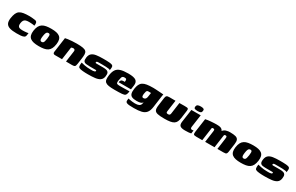

<svg xmlns="http://www.w3.org/2000/svg" viewBox="214 -2059 5686 3694"><g transform="rotate(30 3057.5 -212.0)"><path d="M265 7Q169 7 112 -11Q55 -29 33.5 -71.5Q12 -114 22 -187Q32 -256 51 -299Q70 -342 103.5 -365Q137 -388 190.5 -396.5Q244 -405 323 -405Q349 -405 374.5 -402.5Q400 -400 440 -395Q460 -393 473.5 -384.5Q487 -376 492 -355Q497 -334 491 -292Q481 -296 458.5 -298.5Q436 -301 411 -302.5Q386 -304 366 -304Q322 -304 295 -294.5Q268 -285 254 -263Q240 -241 234 -202Q229 -164 236.5 -141.5Q244 -119 268.5 -109.5Q293 -100 337 -100Q357 -100 383 -101.5Q409 -103 432 -106Q455 -109 466 -112L458 -59Q454 -26 426 -12.5Q398 1 356 4Q314 7 265 7Z M759 7Q693 7 645 -3.5Q597 -14 567.5 -37.5Q538 -61 527 -101Q516 -141 524 -199Q533 -263 554.5 -303.5Q576 -344 611 -366Q646 -388 694.5 -396.5Q743 -405 807 -405Q873 -405 920 -394.5Q967 -384 996 -360.5Q1025 -337 1035.5 -297.5Q1046 -258 1038 -199Q1029 -135 1008 -94.5Q987 -54 953 -32Q919 -10 871 -1.5Q823 7 759 7ZM768 -92Q786 -92 797.5 -101.5Q809 -111 816.5 -134Q824 -157 830 -199Q836 -241 835 -264.5Q834 -288 825 -297Q816 -306 798 -306Q781 -306 768 -297Q755 -288 746.5 -264.5Q738 -241 732 -199Q726 -157 728 -134Q730 -111 740 -101.5Q750 -92 768 -92Z M1117 0Q1068 0 1075 -51L1121 -379Q1143 -385 1181.5 -390Q1220 -395 1269.5 -398.5Q1319 -402 1372 -402Q1462 -402 1512 -392.5Q1562 -383 1582.5 -359.5Q1603 -336 1604 -296Q1605 -256 1596 -194L1579 -75Q1575 -45 1568.5 -28.5Q1562 -12 1545 -5.5Q1528 1 1492 1L1363 0L1397 -244Q1401 -272 1387 -282Q1373 -292 1358 -292Q1348 -292 1334.5 -288.5Q1321 -285 1313 -280L1274 0Z M1847 3Q1818 3 1789.5 2Q1761 1 1735.5 -1.5Q1710 -4 1688 -8Q1665 -13 1650 -21Q1635 -29 1631 -54Q1627 -79 1634 -133Q1671 -123 1705 -116Q1739 -109 1771.5 -106Q1804 -103 1836 -103Q1846 -103 1864.5 -102.5Q1883 -102 1903 -103.5Q1923 -105 1937.5 -111Q1952 -117 1954 -129Q1956 -138 1951 -142Q1946 -146 1938 -146H1814Q1762 -146 1724.5 -151Q1687 -156 1670.5 -180Q1654 -204 1662 -262Q1671 -325 1707 -355.5Q1743 -386 1805 -395.5Q1867 -405 1954 -405Q1986 -405 2027.5 -404.5Q2069 -404 2095 -401Q2133 -397 2153 -389.5Q2173 -382 2179 -364Q2185 -346 2180 -309L2175 -275Q2172 -285 2146 -290Q2120 -295 2080.5 -296.5Q2041 -298 1998 -298Q1955 -298 1918 -298Q1903 -298 1892 -296.5Q1881 -295 1875 -290Q1869 -285 1867 -275Q1866 -267 1869 -263.5Q1872 -260 1878 -259Q1884 -258 1891 -258H2036Q2081 -258 2113 -250Q2145 -242 2159.5 -216Q2174 -190 2166 -135Q2157 -71 2115.5 -42Q2074 -13 2005.5 -5Q1937 3 1847 3Z M2439 5Q2361 5 2312.5 -3Q2264 -11 2239 -31.5Q2214 -52 2208.5 -89Q2203 -126 2211 -185Q2223 -267 2254 -313.5Q2285 -360 2348 -380Q2411 -400 2519 -400Q2646 -400 2691.5 -365Q2737 -330 2726 -253L2713 -161H2438Q2442 -189 2456.5 -207.5Q2471 -226 2504 -226H2538L2540 -242Q2543 -268 2536 -282.5Q2529 -297 2496 -297Q2470 -297 2456 -289Q2442 -281 2434.5 -258Q2427 -235 2420 -189Q2415 -154 2419 -137Q2423 -120 2442.5 -115Q2462 -110 2502 -110Q2518 -110 2550 -110.5Q2582 -111 2617 -111.5Q2652 -112 2678 -113Q2704 -114 2708 -114L2705 -91Q2703 -74 2695.5 -53.5Q2688 -33 2677 -22Q2660 -4 2603.5 0.5Q2547 5 2439 5Z M2941 124Q2884 124 2847 121.5Q2810 119 2789 111.5Q2768 104 2760.5 90Q2753 76 2756 53Q2757 46 2758.5 33Q2760 20 2761 15Q2769 18 2794.5 23Q2820 28 2853 32Q2886 36 2913 36Q2970 36 2999.5 21.5Q3029 7 3040 -23.5Q3051 -54 3052 -101L3070 -98Q3055 -70 3039 -53.5Q3023 -37 2995 -29.5Q2967 -22 2914 -22Q2849 -22 2812.5 -38.5Q2776 -55 2764.5 -93.5Q2753 -132 2762 -199Q2770 -259 2788.5 -298.5Q2807 -338 2841.5 -360.5Q2876 -383 2932 -392Q2988 -401 3072 -401Q3094 -401 3129 -399Q3164 -397 3200.5 -394.5Q3237 -392 3265 -390Q3293 -388 3302 -387Q3301 -385 3299 -375.5Q3297 -366 3295 -353.5Q3293 -341 3291 -326L3258 -86Q3246 3 3209 48Q3172 93 3106.5 108.5Q3041 124 2941 124ZM3006 -134Q3018 -134 3031 -139.5Q3044 -145 3055 -161.5Q3066 -178 3070 -212L3082 -293Q3076 -293 3059 -293.5Q3042 -294 3027 -294Q3010 -294 2999.5 -288Q2989 -282 2982.5 -264.5Q2976 -247 2971 -212Q2967 -180 2970 -163Q2973 -146 2982 -140Q2991 -134 3006 -134Z M3565 -399 3530 -149Q3526 -123 3534.5 -113Q3543 -103 3568 -103Q3593 -103 3603.5 -114Q3614 -125 3617 -147L3652 -399Q3653 -399 3670 -399Q3687 -399 3709.5 -399.5Q3732 -400 3750.5 -400Q3769 -400 3773 -400Q3804 -400 3823 -397.5Q3842 -395 3848.5 -382Q3855 -369 3850 -335L3827 -167Q3820 -117 3804.5 -83.5Q3789 -50 3758.5 -30Q3728 -10 3677 -1.5Q3626 7 3548 7Q3449 7 3397.5 -5Q3346 -17 3330.5 -51.5Q3315 -86 3324 -151L3349 -335Q3354 -373 3370 -386.5Q3386 -400 3431 -400Q3465 -400 3498 -399.5Q3531 -399 3565 -399Z M4007 5Q3925 5 3896 -22Q3867 -49 3877 -116L3918 -399H4125L4086 -124Q4082 -99 4090 -86Q4098 -73 4119 -73Q4136 -73 4143 -75.5Q4150 -78 4152 -79L4142 -7Q4137 -6 4124 -3Q4111 0 4083.5 2.5Q4056 5 4007 5ZM4029 -440Q3980 -440 3963 -451.5Q3946 -463 3950 -494Q3955 -524 3976.5 -536Q3998 -548 4047 -548Q4093 -547 4109.5 -535Q4126 -523 4121 -494Q4117 -463 4098 -451.5Q4079 -440 4029 -440Z M4256 0Q4211 0 4199 -13.5Q4187 -27 4193 -73L4236 -377Q4257 -383 4288.5 -387Q4320 -391 4355 -394Q4390 -397 4423 -398.5Q4456 -400 4478 -400Q4522 -400 4553 -394Q4584 -388 4604 -368.5Q4624 -349 4634 -308L4607 -309Q4620 -341 4642 -359.5Q4664 -378 4689.5 -386.5Q4715 -395 4738.5 -397.5Q4762 -400 4778 -400Q4857 -400 4901.5 -388Q4946 -376 4961 -342.5Q4976 -309 4967 -245L4942 -66Q4938 -37 4929.5 -22.5Q4921 -8 4905 -4Q4889 0 4860 0H4726Q4735 -63 4744 -126Q4753 -189 4761 -252Q4766 -288 4757.5 -296.5Q4749 -305 4730 -305Q4721 -305 4715 -302Q4709 -299 4706 -294Q4703 -289 4702 -282L4662 0H4454L4489 -252Q4494 -284 4486.5 -293.5Q4479 -303 4457 -303Q4447 -303 4441.5 -301Q4436 -299 4433.5 -295.5Q4431 -292 4430 -285L4390 0Z M5246 7Q5180 7 5132 -3.5Q5084 -14 5054.5 -37.5Q5025 -61 5014 -101Q5003 -141 5011 -199Q5020 -263 5041.5 -303.5Q5063 -344 5098 -366Q5133 -388 5181.5 -396.5Q5230 -405 5294 -405Q5360 -405 5407 -394.5Q5454 -384 5483 -360.5Q5512 -337 5522.5 -297.5Q5533 -258 5525 -199Q5516 -135 5495 -94.5Q5474 -54 5440 -32Q5406 -10 5358 -1.5Q5310 7 5246 7ZM5255 -92Q5273 -92 5284.5 -101.5Q5296 -111 5303.5 -134Q5311 -157 5317 -199Q5323 -241 5322 -264.5Q5321 -288 5312 -297Q5303 -306 5285 -306Q5268 -306 5255 -297Q5242 -288 5233.5 -264.5Q5225 -241 5219 -199Q5213 -157 5215 -134Q5217 -111 5227 -101.5Q5237 -92 5255 -92Z M5773 3Q5744 3 5715.5 2Q5687 1 5661.5 -1.5Q5636 -4 5614 -8Q5591 -13 5576 -21Q5561 -29 5557 -54Q5553 -79 5560 -133Q5597 -123 5631 -116Q5665 -109 5697.5 -106Q5730 -103 5762 -103Q5772 -103 5790.5 -102.5Q5809 -102 5829 -103.5Q5849 -105 5863.5 -111Q5878 -117 5880 -129Q5882 -138 5877 -142Q5872 -146 5864 -146H5740Q5688 -146 5650.5 -151Q5613 -156 5596.5 -180Q5580 -204 5588 -262Q5597 -325 5633 -355.5Q5669 -386 5731 -395.5Q5793 -405 5880 -405Q5912 -405 5953.5 -404.5Q5995 -404 6021 -401Q6059 -397 6079 -389.5Q6099 -382 6105 -364Q6111 -346 6106 -309L6101 -275Q6098 -285 6072 -290Q6046 -295 6006.5 -296.5Q5967 -298 5924 -298Q5881 -298 5844 -298Q5829 -298 5818 -296.5Q5807 -295 5801 -290Q5795 -285 5793 -275Q5792 -267 5795 -263.5Q5798 -260 5804 -259Q5810 -258 5817 -258H5962Q6007 -258 6039 -250Q6071 -242 6085.5 -216Q6100 -190 6092 -135Q6083 -71 6041.5 -42Q6000 -13 5931.5 -5Q5863 3 5773 3Z"/></g></svg>

Font: Genos Thin Black
Style: Italic
Weight: 900
Italic angle: -8°
Version: Version 1.010